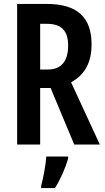

<svg xmlns="http://www.w3.org/2000/svg" viewBox="-20 -734 533 975"><path d="M218 -714H67V0H184V-287H237L357 0H487L341 -316C413 -356 445 -419 445 -509C445 -646 372 -714 218 -714ZM218 -613C291 -613 326 -579 326 -503C326 -422 290 -381 223 -381H184V-613ZM326 72V61H215C213 101 199 174 189 209V221H259C286 179 311 122 326 72Z"/></svg>

Font: Noto Sans Myanmar ExtraCondensed SemiBold
Style: Regular
Weight: 600
Width: 2
Designer: Monotype Design Team
Foundry: Monotype Imaging Inc.
Version: Version 2.107